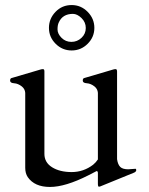

<svg xmlns="http://www.w3.org/2000/svg" viewBox="-20 -727 589 761"><path d="M368 -43Q366 -51 362 -48.5Q358 -46 330 -32Q239 14 178 14Q117 14 90 -25Q80 -40 80 -62V-359Q79 -374 67 -384Q52 -396 36 -397Q20 -398 20 -407.5Q20 -417 27 -418L139 -451Q145 -453 150.5 -453Q156 -453 156 -444V-117Q156 -83 186.5 -64Q217 -45 264 -45Q311 -45 349 -74Q360 -83 368 -95V-359Q367 -374 355 -384Q340 -396 324 -397Q308 -398 308 -407.5Q308 -417 315 -418L427 -451Q433 -453 438.5 -453Q444 -453 444 -443V-96Q447 -75 456.5 -65.5Q466 -56 488 -56L517 -58Q520 -58 520 -52.5Q520 -47 512 -43L382 10Q376 13 372 13Q368 13 368 1ZM264 -707Q301 -707 327.5 -680Q354 -653 354 -616.5Q354 -580 327.5 -553.5Q301 -527 264 -527Q227 -527 200.5 -553.5Q174 -580 174 -616.5Q174 -653 200 -680Q226 -707 264 -707ZM269 -672Q228 -672 213 -638Q208 -628 208 -610.5Q208 -593 224 -577Q240 -561 263 -561Q286 -561 303 -577Q320 -593 320 -616Q320 -639 303 -655.5Q286 -672 269 -672Z"/></svg>

Font: Cardo
Style: Regular
Weight: 400
Designer: David J. Perry
Foundry: David J. Perry
Version: Version 1.0451